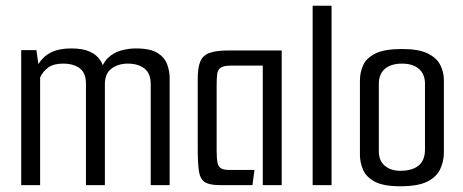

<svg xmlns="http://www.w3.org/2000/svg" viewBox="-20 -646 1614 670"><path d="M54 0V-471H107L114 -422Q130 -449 158 -463Q186 -477 228 -477Q269 -477 293 -466Q317 -455 329 -437Q341 -419 344 -399L329 -387Q336 -423 355.5 -442.5Q375 -462 401.5 -469.5Q428 -477 454 -477Q505 -477 530 -461Q555 -445 563.5 -421Q572 -397 572 -375V0H506V-352Q506 -390 484 -407Q462 -424 426 -424Q393 -424 369.5 -407Q346 -390 346 -352V0H280V-354Q280 -391 258.5 -407.5Q237 -424 200 -424Q167 -424 148.5 -410.5Q130 -397 120 -376V0Z M747 0Q710 0 694 -11Q678 -22 674 -49.5Q670 -77 670 -128V-371Q670 -410 679 -431.5Q688 -453 711.5 -461.5Q735 -470 780 -470H963V0H897V-417H786Q761 -417 750.5 -410Q740 -403 738 -388.5Q736 -374 736 -348V-121Q736 -93 739 -78.5Q742 -64 751.5 -58.5Q761 -53 781 -53H868L861 0Z M1071 -626H1137V0H1071Z M1377 4Q1318 4 1288 -12Q1258 -28 1247 -53.5Q1236 -79 1236 -106V-365Q1236 -393 1247 -418Q1258 -443 1289.5 -459Q1321 -475 1383 -475Q1441 -475 1472.5 -459.5Q1504 -444 1516.5 -419Q1529 -394 1529 -366V-115Q1529 -83 1516 -55.5Q1503 -28 1470.5 -12Q1438 4 1377 4ZM1377 -50Q1419 -50 1441 -68.5Q1463 -87 1463 -124V-354Q1463 -387 1442 -405.5Q1421 -424 1383 -424Q1345 -424 1323.5 -406Q1302 -388 1302 -354V-118Q1302 -85 1323 -67.5Q1344 -50 1377 -50Z"/></svg>

Font: Smooch Sans Thin Medium
Style: Regular
Weight: 500
Version: Version 1.010